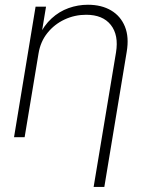

<svg xmlns="http://www.w3.org/2000/svg" viewBox="-20 -563 608 788"><path d="M138.2 -343.8 81.1 0H37.6L126 -535.6H168.9L148.9 -414.6H139.6Q160.6 -459 191.9 -487.5Q223.1 -516.1 261.5 -529.8Q299.8 -543.5 340.8 -543.5Q396.5 -543.5 435.8 -520.3Q475.1 -497.1 492.7 -453.9Q510.3 -410.6 500 -350.1L408.2 204.1H364.3L456.1 -347.7Q467.8 -418.9 434.8 -460.7Q401.9 -502.4 333.5 -502.4Q286.6 -502.4 244.9 -482.9Q203.1 -463.4 174.6 -427.7Q146 -392.1 138.2 -343.8Z"/></svg>

Font: Inter 20pt ExtraLight
Style: Italic
Weight: 250
Italic angle: -9.3988°
Version: Version 4.001;git-66647c0bb